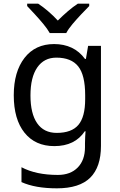

<svg xmlns="http://www.w3.org/2000/svg" viewBox="-20 -786 655 1046"><path d="M275 -546Q328 -546 370.5 -526Q413 -506 443 -465H448L460 -536H530V9Q530 124 471.5 182Q413 240 290 240Q172 240 97 206V125Q176 167 295 167Q364 167 403.5 126.5Q443 86 443 16V-5Q443 -17 444 -39.5Q445 -62 446 -71H442Q388 10 276 10Q172 10 113.5 -63Q55 -136 55 -267Q55 -395 113.5 -470.5Q172 -546 275 -546ZM287 -472Q220 -472 183 -418.5Q146 -365 146 -266Q146 -167 182.5 -114.5Q219 -62 289 -62Q370 -62 407 -105.5Q444 -149 444 -246V-267Q444 -377 406 -424.5Q368 -472 287 -472ZM251 -606Q238 -629 216 -655.5Q194 -682 170 -708Q146 -734 128 -753V-766H188Q214 -749 242 -725Q270 -701 295 -674Q322 -701 350 -725Q378 -749 404 -766H466V-753Q447 -734 422.5 -708Q398 -682 375.5 -655.5Q353 -629 341 -606Z"/></svg>

Font: RS Noto Sans
Style: Regular
Weight: 400
Designer: Monotype Design Team
Foundry: Monotype Imaging Inc.
Version: Version 3.10